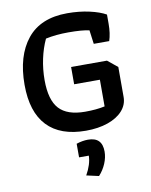

<svg xmlns="http://www.w3.org/2000/svg" viewBox="-96 -698 806 1028"><g transform="rotate(-10 307.5 -184.0)"><path d="M50 -290Q50 -447 123 -537.5Q196 -628 341 -628Q406 -628 461.5 -615.5Q517 -603 550 -584V-534Q550 -481 537 -442H453L443 -517Q405 -526 329 -526Q262 -526 206 -514Q184 -467 172 -411Q160 -355 160 -296Q160 -188 204 -140Q248 -92 345 -92Q406 -92 452 -102V-247H312V-341H507L561 -297V-134Q561 -92 532 -59.5Q503 -27 451 -9Q399 9 332 9Q193 9 121.5 -66.5Q50 -142 50 -290ZM291 245Q322 190 323 143H270V69Q303 58 333 58Q372 58 391 77.5Q410 97 410 136Q410 168 396 201Q382 234 358 260Z"/></g></svg>

Font: Athiti SemiBold
Style: Regular
Weight: 600
Designer: CadsonDemak Team
Foundry: CadsonDemak
Version: Version 1.033